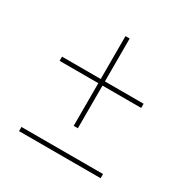

<svg xmlns="http://www.w3.org/2000/svg" viewBox="-133 -689 777 795"><g transform="rotate(30 255.0 -291.5)"><path d="M245 -143V-347H60V-367H245V-572H265V-367H450V-347H265V-143ZM60 -11V-31H450V-11Z"/></g></svg>

Font: Noto Serif Display SemiCondensed Light
Style: Regular
Weight: 300
Width: 4
Designer: Monotype Design Team
Foundry: Monotype Imaging Inc.
Version: Version 2.009